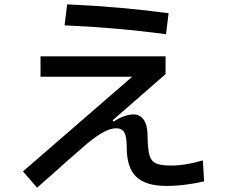

<svg xmlns="http://www.w3.org/2000/svg" viewBox="-20 -828 1040 886"><path d="M746 -670Q517 -701 278 -711L290 -808Q536 -797 758 -767ZM922 9Q884 18 837.5 24Q791 30 748 30Q653 30 609 -12Q565 -54 565 -145Q565 -198 553.5 -217Q542 -236 516 -236Q492 -236 461.5 -220.5Q431 -205 385 -168L300 -94Q237 -37 151 38L86 -37L590 -474H167V-568H744V-486L500 -273L505 -267Q530 -284 554 -292Q578 -300 596 -300Q626 -300 643.5 -275Q661 -250 661 -200Q662 -142 669 -114Q676 -86 698 -75Q720 -64 767 -64Q836 -64 916 -88Z"/></svg>

Font: IBM Plex Sans JP Medm
Style: Regular
Weight: 500
Designer: Mike Abbink; Paul van der Laan; Pieter van Rosmalen; Wujin Sim; Yejin Wi; Jinhee Kim; Boomi Park; Yona Kim; Kichan Ma
Foundry: Sandoll Inc.
Version: Version 1.002